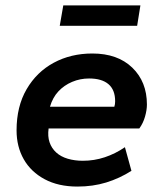

<svg xmlns="http://www.w3.org/2000/svg" viewBox="-20 -677 600 707"><path d="M265 10Q195 10 144.5 -17Q94 -44 67.5 -90.5Q41 -137 41 -197Q41 -285 78 -348.5Q115 -412 178 -446Q241 -480 320 -480Q413 -480 467 -428Q521 -376 521 -292Q521 -272 514 -247.5Q507 -223 493 -204H159Q155 -175 162.5 -153Q170 -131 187 -115.5Q204 -100 229.5 -92.5Q255 -85 285 -85Q327 -85 366 -98Q405 -111 440 -135L464 -48Q420 -20 371 -5Q322 10 265 10ZM164 -284H401Q404 -293 404 -304Q404 -346 379.5 -367Q355 -388 308 -388Q275 -388 245.5 -375.5Q216 -363 195 -340.5Q174 -318 164 -284ZM200 -582 213 -657H497L485 -582Z"/></svg>

Font: Gantari SemiBold
Style: Italic
Weight: 600
Italic angle: -10°
Designer: Anugrah Pasau
Foundry: Lafontype
Version: Version 1.000